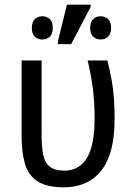

<svg xmlns="http://www.w3.org/2000/svg" viewBox="-20 -796 578 826"><path d="M252 10Q179 9 140.5 -16.5Q102 -42 87.5 -91Q73 -140 73 -210V-536H159V-216Q159 -166 165.5 -131.5Q172 -97 193.5 -79.5Q215 -62 257 -62Q321 -62 354 -116.5Q387 -171 387 -286Q387 -356 379.5 -414.5Q372 -473 357 -536H442Q453 -491 460 -453Q467 -415 470 -374.5Q473 -334 473 -284Q473 -135 416 -62.5Q359 10 252 10ZM229 -606V-618L268 -776H370V-766L286 -606ZM162 -626Q143 -626 130 -638Q117 -650 117 -676Q117 -702 130 -714Q143 -726 162 -726Q181 -726 194 -714Q207 -702 207 -676Q207 -650 194 -638Q181 -626 162 -626ZM413 -626Q394 -626 381 -638Q368 -650 368 -676Q368 -702 381 -714Q394 -726 413 -726Q431 -726 444.5 -714Q458 -702 458 -676Q458 -650 444.5 -638Q431 -626 413 -626Z"/></svg>

Font: Noto Sans SemiCondensed
Style: Regular
Weight: 400
Width: 4
Designer: Monotype Design Team
Foundry: Monotype Imaging Inc.
Version: Version 2.013; ttfautohint (v1.8.4.7-5d5b)